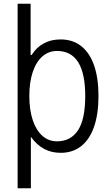

<svg xmlns="http://www.w3.org/2000/svg" viewBox="-20 -804 583 1026"><path d="M74.2 -784.2H143.6V-510.3H149.4Q173.8 -549.8 212.6 -571.5Q251.5 -593.3 303.7 -593.3Q368.2 -593.3 413.6 -557.9Q459 -522.5 482.7 -454.6Q506.3 -386.7 506.3 -291Q506.3 -195.3 482.7 -127Q459 -58.6 413.6 -22.9Q368.2 12.7 303.7 12.7Q206.5 12.7 146 -71.8H145V202.1H74.2ZM435.5 -291Q435.5 -531.7 284.7 -531.7Q240.2 -531.7 206.8 -502.7Q173.3 -473.6 155 -419.2Q136.7 -364.7 136.7 -291Q136.7 -216.8 155 -162.1Q173.3 -107.4 206.5 -78.1Q239.7 -48.8 284.7 -48.8Q357.4 -48.8 396.5 -107.4Q435.5 -166 435.5 -291Z"/></svg>

Font: Decalotype Light
Style: Regular
Weight: 300
Designer: Alfredo Marco Pradil
Foundry: Alfredo Marco Pradil
Version: Version 1.0